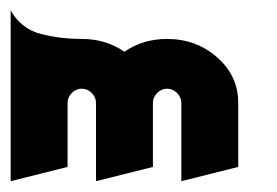

<svg xmlns="http://www.w3.org/2000/svg" viewBox="-20 -313 520 360"><path d="M106.7 0V-120Q106.7 -130.7 114.7 -138.7Q122.7 -146.7 133.3 -146.7Q144 -146.7 152 -138.7Q160 -130.7 160 -120V26.7L266.7 0V-120Q266.7 -130.7 274.7 -138.7Q282.7 -146.7 293.3 -146.7Q304 -146.7 312 -138.7Q320 -130.7 320 -120V26.7L426.7 0V-120Q426.7 -170.7 387.3 -205.3Q348 -240 293.3 -240Q248 -240 213.3 -216Q178.7 -240 133.3 -240Q93.3 -240 56.7 -249.3Q20 -258.7 0 -293.3V26.7Z"/></svg>

Font: Qahiri
Style: Regular
Weight: 400
Designer: Khaled Hosny
Foundry: Alif Type
Version: Version 3.00